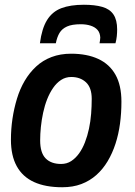

<svg xmlns="http://www.w3.org/2000/svg" viewBox="-20 -778 570 808"><path d="M242 10Q171 10 123 -12Q75 -34 50.5 -78.5Q26 -123 26 -190Q26 -235 32.5 -278.5Q39 -322 51.5 -363Q64 -404 84 -438Q104 -472 132 -498Q160 -524 197 -538Q234 -552 279 -552Q346 -552 393.5 -530Q441 -508 466 -463.5Q491 -419 491 -350Q491 -302 485 -257.5Q479 -213 466 -173Q453 -133 433 -99.5Q413 -66 385.5 -41.5Q358 -17 322.5 -3.5Q287 10 242 10ZM237 -88Q261 -88 279.5 -100Q298 -112 312.5 -132Q327 -152 337.5 -179Q348 -206 354.5 -236.5Q361 -267 363.5 -299Q366 -331 366 -362Q366 -409 342 -431.5Q318 -454 280 -454Q256 -454 237 -441.5Q218 -429 203.5 -408Q189 -387 178.5 -360.5Q168 -334 161.5 -303.5Q155 -273 152 -243.5Q149 -214 149 -187Q149 -135 172 -111.5Q195 -88 237 -88ZM333 -758Q379 -758 410.5 -749Q442 -740 457.5 -717Q473 -694 473 -654Q473 -640 471.5 -625.5Q470 -611 466 -596H399Q400 -603 401 -609Q402 -615 402 -620Q401 -640 390.5 -652Q380 -664 361.5 -670Q343 -676 320 -676Q283 -676 262 -666.5Q241 -657 230.5 -639.5Q220 -622 215 -596H148Q156 -658 178 -693.5Q200 -729 238 -743.5Q276 -758 333 -758Z"/></svg>

Font: Georama ExtraCondensed Thin SemiBold
Style: Italic
Weight: 600
Italic angle: -9°
Version: Version 1.001